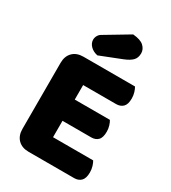

<svg xmlns="http://www.w3.org/2000/svg" viewBox="-205 -956 950 1065"><g transform="rotate(30 270.5 -424.0)"><path d="M58 -513Q58 -556 83 -581Q108 -606 151 -606H481Q488 -595 493.5 -577Q499 -559 499 -539Q499 -501 482.5 -485Q466 -469 439 -469H228V-376H453Q460 -365 465.5 -347.5Q471 -330 471 -310Q471 -272 455 -256Q439 -240 412 -240H228V-135H485Q492 -124 497.5 -106Q503 -88 503 -68Q503 -30 486.5 -13.5Q470 3 443 3H151Q108 3 83 -22Q58 -47 58 -90ZM328 -851Q377 -847 398 -827.5Q419 -808 419 -782Q419 -753 402.5 -736Q386 -719 351 -705L214 -651Q185 -657 167.5 -675Q150 -693 150 -715Q150 -729 157.5 -742Q165 -755 181 -763Z"/></g></svg>

Font: Baloo Thambi
Style: Regular
Weight: 400
Designer: Aadarsh Rajan and Ek Type
Foundry: Ek Type
Version: Version 1.100;PS 1.000;hotconv 1.0.88;makeotf.lib2.5.647800;